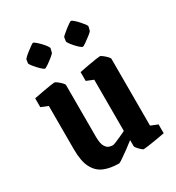

<svg xmlns="http://www.w3.org/2000/svg" viewBox="-165 -774 814 886"><g transform="rotate(-30 242.0 -330.5)"><path d="M211 10Q164 10 131 -4Q98 -18 80 -53Q62 -88 62 -150V-382L25 -397V-444Q25 -444 41 -447Q57 -450 78 -454Q99 -458 116.5 -460.5Q134 -463 138 -463Q142 -463 152 -455.5Q162 -448 170.5 -439Q179 -430 179 -426V-151Q179 -114 188.5 -98.5Q198 -83 209.5 -80Q221 -77 227 -77Q232 -77 245.5 -82.5Q259 -88 275 -95.5Q291 -103 304 -109V-382L267 -397V-444Q267 -444 282.5 -447Q298 -450 319.5 -454Q341 -458 358.5 -460.5Q376 -463 381 -463Q384 -463 394 -455.5Q404 -448 412.5 -439Q421 -430 421 -426V-70L458 -55V-8Q458 -8 442 -5Q426 -2 404.5 1.5Q383 5 365 7.5Q347 10 342 10Q339 10 330.5 2.5Q322 -5 315 -13.5Q308 -22 308 -26V-58Q292 -45 270 -29Q248 -13 231 -1.5Q214 10 211 10ZM282 -621Q282 -623 291 -631Q300 -639 311.5 -648Q323 -657 333 -664Q343 -671 346 -671Q350 -671 359.5 -663Q369 -655 379.5 -643.5Q390 -632 397.5 -622Q405 -612 404 -608L399 -588Q398 -584 383.5 -572.5Q369 -561 354 -550.5Q339 -540 335 -540Q329 -540 315 -553.5Q301 -567 289.5 -582Q278 -597 279 -601ZM80 -621Q81 -623 89.5 -631Q98 -639 110 -648Q122 -657 131.5 -664Q141 -671 144 -671Q148 -671 157.5 -663Q167 -655 178 -643.5Q189 -632 196 -622Q203 -612 202 -608L197 -588Q196 -584 182 -572.5Q168 -561 153 -550.5Q138 -540 133 -540Q128 -540 114 -553.5Q100 -567 88 -582Q76 -597 77 -601Z"/></g></svg>

Font: Grenze Gotisch SemiBold
Style: Regular
Weight: 600
Designer: Renata Polastri
Foundry: Omnibus-Type
Version: Version 1.001